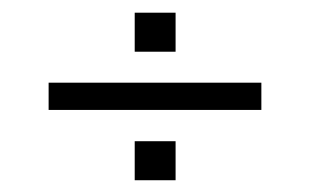

<svg xmlns="http://www.w3.org/2000/svg" viewBox="-20 -550 500 310"><path d="M58.5 -372.5V-416.5H402V-372.5ZM197.5 -466.5V-529.5H263.5V-466.5ZM197.5 -259V-322H263.5V-259Z"/></svg>

Font: Big Shoulders Text Thin ExtraLight
Style: Regular
Weight: 250
Version: Version 2.002